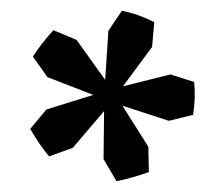

<svg xmlns="http://www.w3.org/2000/svg" viewBox="-20 -722 404 356"><path d="M196 -386 172 -427 173 -516 115 -448 71 -432Q52 -455 36 -483L66 -519L153 -546L68 -579L41 -617Q57 -642 79 -666L122 -648L175 -574L181 -665L206 -702Q222 -699 237 -693.5Q252 -688 266 -681L262 -635L208 -562L296 -584L340 -570Q343 -540 338 -509L293 -498L207 -526L255 -450L256 -403Q242 -398 226.5 -393.5Q211 -389 196 -386Z"/></svg>

Font: Piazzolla
Style: Bold
Weight: 700
Designer: Juan Pablo del Peral
Foundry: Huerta Tipografica
Version: Version 1.330